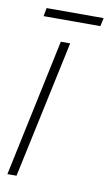

<svg xmlns="http://www.w3.org/2000/svg" viewBox="-77 -685 415 726"><g transform="rotate(10 130.5 -322.0)"><path d="M36 -612H254L261 -644H42ZM5 0H40L153 -528H117Z"/></g></svg>

Font: Noto Sans ExtraCondensed ExtraLight
Style: Italic
Weight: 200
Width: 2
Italic angle: -12°
Designer: Monotype Design Team
Foundry: Monotype Imaging Inc.
Version: Version 2.013